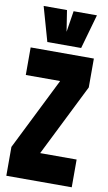

<svg xmlns="http://www.w3.org/2000/svg" viewBox="-101 -980 581 1029"><g transform="rotate(10 189.5 -465.5)"><path d="M11 0V-157L206 -548V-550H20V-700H364V-543L169 -152V-151H367V0ZM340 -931 287 -744H103L50 -931H177L195 -816L213 -931Z"/></g></svg>

Font: Georama ExtraCondensed ExtraBold
Style: Regular
Weight: 800
Width: 2
Designer: Jean-Baptiste Levee
Foundry: Production Type
Version: Version 1.000